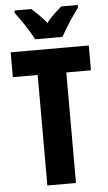

<svg xmlns="http://www.w3.org/2000/svg" viewBox="-61 -970 567 1009"><g transform="rotate(-5 222.0 -465.5)"><path d="M298 0H147V-583H16V-714H428V-583H298ZM150 -771Q141 -789 124 -817Q107 -845 88 -872.5Q69 -900 55 -918V-931H144Q159 -917 180.5 -896.5Q202 -876 222 -851Q243 -878 263.5 -897Q284 -916 302 -931H389V-918Q375 -899 356.5 -872Q338 -845 321.5 -818Q305 -791 294 -771Z"/></g></svg>

Font: Noto Sans Malayalam ExtraCondensed ExtraBold
Style: Regular
Weight: 800
Width: 2
Designer: Jelle Bosma - Monotype Design Team
Foundry: Monotype Imaging Inc.
Version: Version 2.104; ttfautohint (v1.8.4.7-5d5b)